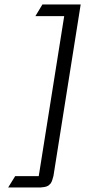

<svg xmlns="http://www.w3.org/2000/svg" viewBox="-20 -699 376 847"><path d="M16.1 127.9 46.9 78.1H150.9L263.2 -627.9H136.2L167 -679.2H335.9L215.8 77.1L210.9 94.2L208 102.1L203.1 110.8L192.9 120.1L184.1 124L175.8 126L160.2 127.9Z"/></svg>

Font: Petahja
Style: Italic
Weight: 400
Designer: T. Christopher White
Version: Version 1.1